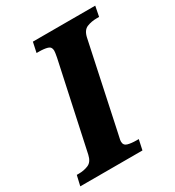

<svg xmlns="http://www.w3.org/2000/svg" viewBox="-196 -817 840 920"><g transform="rotate(-30 224.5 -357.0)"><path d="M-23 0 -10 -56H2Q30 -56 54 -66Q78 -76 86 -112L189 -590Q192 -605 193 -613.5Q194 -622 194 -626Q194 -647 175.5 -652.5Q157 -658 127 -658H115L127 -714H472L461 -658H448Q418 -658 393.5 -648Q369 -638 361 -600L262 -135Q259 -119 256 -107.5Q253 -96 253 -88Q253 -67 272.5 -61.5Q292 -56 321 -56H333L321 0Z"/></g></svg>

Font: Noto Serif SemiCondensed ExtraBold
Style: Italic
Weight: 800
Width: 4
Italic angle: -12°
Designer: Monotype Design Team
Foundry: Monotype Imaging Inc.
Version: Version 2.014; ttfautohint (v1.8.4.7-5d5b)